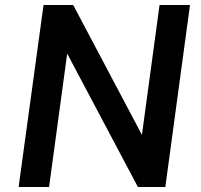

<svg xmlns="http://www.w3.org/2000/svg" viewBox="-20 -743 800 763"><path d="M614 -723 544 -207 271 -723H153L54 0H175L247 -530L528 0H637L735 -723Z"/></svg>

Font: United Sans SemiBold
Style: Italic
Weight: 600
Italic angle: -8°
Designer: Pablo Impallari, Rodrigo Fuenzalida (Modified by Dan O. Williams)
Version: Version 1.000;PS 001.000;hotconv 1.0.88;makeotf.lib2.5.64775